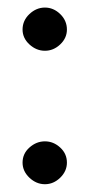

<svg xmlns="http://www.w3.org/2000/svg" viewBox="-20 -468 234 503"><path d="M97.7 -335Q75.2 -335 57.1 -351.6Q39.1 -368.2 39.1 -390.6Q39.1 -414.1 57.1 -431.2Q75.2 -448.2 97.7 -448.2Q120.1 -448.2 137.7 -431.2Q155.3 -414.1 155.3 -390.6Q155.3 -368.2 137.7 -351.6Q120.1 -335 97.7 -335ZM97.7 14.6Q75.2 14.6 57.1 -2.4Q39.1 -19.5 39.1 -42Q39.1 -65.4 57.1 -81.5Q75.2 -97.7 97.7 -97.7Q120.1 -97.7 137.7 -81.5Q155.3 -65.4 155.3 -42Q155.3 -19.5 137.7 -2.4Q120.1 14.6 97.7 14.6Z"/></svg>

Font: Padauk
Style: Regular
Weight: 400
Designer: Debbi Hosken, Becca Hirsbrunner Spalinger
Foundry: SIL International
Version: Version 5.003